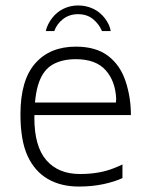

<svg xmlns="http://www.w3.org/2000/svg" viewBox="-20 -669 555 704"><path d="M266 -649Q296 -649 321.5 -637Q347 -625 364.5 -602Q382 -579 386 -555H354Q343 -581 321 -599Q299 -617 266 -617Q234 -617 211 -599Q188 -581 179 -555H148Q153 -579 170.5 -602Q188 -625 213 -637Q238 -649 266 -649ZM269 15Q203 15 155 -13Q107 -41 81 -97.5Q55 -154 55 -250Q55 -375 109 -436.5Q163 -498 258 -498Q332 -498 376.5 -464Q421 -430 440.5 -371Q460 -312 460 -247H91L94 -293H405L406 -307Q403 -372 367 -412Q331 -452 258 -452Q208 -452 173.5 -432.5Q139 -413 122.5 -366Q106 -319 106 -237Q106 -132 150 -81.5Q194 -31 273 -31Q310 -31 341 -36.5Q372 -42 398 -52.5Q424 -63 429 -66V-16Q401 -3 360 6Q319 15 269 15Z"/></svg>

Font: Vivano Light
Style: Regular
Weight: 300
Designer: Joe Prince, Josias Burgherr
Version: Version 2.064;September 19, 2022;FontCreator 14.0.0.2877 64-